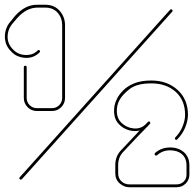

<svg xmlns="http://www.w3.org/2000/svg" viewBox="-20 -695 815 806"><path d="M135 -229Q112 -229 96 -245Q80 -261 80 -284V-413Q80 -419 86 -419Q92 -419 92 -413V-284Q92 -266 104.5 -253.5Q117 -241 135 -241H198Q216 -241 228.5 -253.5Q241 -266 241 -284V-589Q241 -620 222 -641.5Q203 -663 171 -663H139Q93 -664 53 -620L36 -600Q13 -575 12 -543Q11 -511 35 -487Q57 -464 91 -464Q119 -464 138 -483Q140 -485 142 -485Q148 -485 148 -479Q148 -477 146 -475Q123 -452 91 -452Q74 -452 56.5 -458.5Q39 -465 27 -479Q0 -505 0.5 -542.5Q1 -580 27 -608L43 -628Q87 -677 139 -675H171Q208 -675 230.5 -649.5Q253 -624 253 -589V-284Q253 -261 237 -245Q221 -229 198 -229ZM67 59Q63 59 61.5 55.5Q60 52 63 49L694 -654Q696 -656 698 -656Q702 -656 704 -652.5Q706 -649 703 -646L72 57Q70 59 67 59ZM523 91Q501 91 482.5 75Q464 59 464 32V-2Q464 -39 488 -64L553 -133L566 -147Q544 -142 521 -148.5Q498 -155 481 -172Q461 -191 459 -222.5Q457 -254 471 -280Q479 -297 496.5 -315Q514 -333 543 -345Q572 -357 615 -357Q682 -357 725.5 -317.5Q769 -278 769 -213Q769 -189 758 -161Q747 -133 724 -110Q723 -108 720 -108Q716 -108 714.5 -111.5Q713 -115 716 -118Q737 -140 747 -165.5Q757 -191 757 -213Q757 -274 717.5 -309.5Q678 -345 615 -345Q555 -345 524.5 -321.5Q494 -298 481 -274Q469 -251 470.5 -224Q472 -197 489 -180Q511 -159 540 -156Q569 -153 589 -171L601 -183Q602 -185 605 -185Q609 -185 610.5 -181.5Q612 -178 609 -175L602 -167Q601 -165 600 -165Q598 -163 597 -162L561 -125L496 -56Q476 -34 476 -2V32Q476 54 490 66.5Q504 79 523 79H721Q739 79 751 67.5Q763 56 763 38V0Q763 -31 744 -47.5Q725 -64 694 -64Q662 -64 639 -43Q636 -41 632.5 -42.5Q629 -44 629 -48Q629 -51 631 -53Q658 -76 694 -76Q729 -76 752 -56Q775 -36 775 0V38Q775 60 759.5 75.5Q744 91 721 91Z"/></svg>

Font: Moirai One
Style: Regular
Weight: 400
Designer: Jiyeon Park
Foundry: JAMO
Version: Version 1.000; ttfautohint (v1.8.4.7-5d5b);gftools[0.9.29]